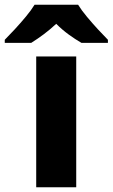

<svg xmlns="http://www.w3.org/2000/svg" viewBox="-79 -786 473 806"><path d="M241 0H73V-549H241ZM249 -766Q263 -743 286 -715.5Q309 -688 332.5 -662.5Q356 -637 374 -619V-606H263Q237 -621 209.5 -641Q182 -661 157 -686Q130 -661 104.5 -642Q79 -623 52 -606H-59V-619Q-40 -638 -16.5 -663.5Q7 -689 29.5 -716Q52 -743 66 -766Z"/></svg>

Font: Noto Sans Gujarati ExtraBold
Style: Regular
Weight: 800
Designer: Jelle Bosma - Monotype Design Team, Universal Thirst
Foundry: Monotype Imaging Inc.
Version: Version 2.106; ttfautohint (v1.8.4.7-5d5b)